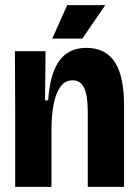

<svg xmlns="http://www.w3.org/2000/svg" viewBox="-20 -726 537 746"><path d="M39 0V-307L38 -527H157L155 -336H167Q172 -408 190.5 -453Q209 -498 240 -519Q271 -540 316 -540Q390 -540 426 -485Q462 -430 462 -316V0H321V-291Q321 -355 307 -384.5Q293 -414 262 -414Q234 -414 216 -390.5Q198 -367 189 -324Q180 -281 180 -220V0ZM300 -576H183L241 -706H389Z"/></svg>

Font: Bricolage Grotesque 72pt SemiCondensed
Style: Bold
Weight: 700
Width: 4
Designer: Mathieu Triay
Foundry: Atelier Triay
Version: Version 1.001;gftools[0.9.33.dev8+g029e19f]